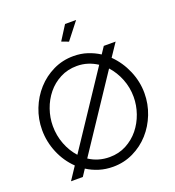

<svg xmlns="http://www.w3.org/2000/svg" viewBox="-161 -1043 1072 1175"><g transform="rotate(-20 375.5 -456.0)"><path d="M650 -710 593 -625Q647 -572 677.5 -500.5Q708 -429 708 -354Q708 -283 682.5 -218Q657 -153 612.5 -103.5Q568 -54 507 -24.5Q446 5 375 5Q327 5 285 -8Q243 -21 207 -44L178 0H101L156 -83Q102 -135 72 -206.5Q42 -278 42 -355Q42 -426 67.5 -491Q93 -556 138 -606Q183 -656 244 -685.5Q305 -715 376 -715Q424 -715 465.5 -701.5Q507 -688 543 -665L573 -710ZM112 -355Q112 -293 133.5 -237Q155 -181 193 -139L507 -611Q478 -630 445 -640.5Q412 -651 375 -651Q315 -651 266 -625.5Q217 -600 183 -558Q149 -516 130.5 -463Q112 -410 112 -355ZM638 -355Q638 -416 616 -471.5Q594 -527 556 -569L242 -97Q301 -58 375 -58Q435 -58 484 -84Q533 -110 567 -152Q601 -194 619.5 -247Q638 -300 638 -355ZM382 -807 337 -824 396 -917H468Z"/></g></svg>

Font: PTCRaleway
Style: Regular
Weight: 400
Designer: Matt McInerney, Pablo Impallari, Rodrigo Fuenzalida
Foundry: Matt McInerney, Pablo Impallari, Rodrigo Fuenzalida
Version: Version 3.000g; ttfautohint (v1.5) -l 8 -r 28 -G 28 -x 14 -D